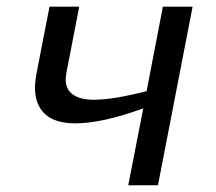

<svg xmlns="http://www.w3.org/2000/svg" viewBox="-20 -548 640 568"><path d="M214.4 -528.3 176.3 -332 174.3 -313.5Q174.3 -283.2 196 -268.1Q217.8 -252.9 257.8 -252.9Q314.5 -252.9 413.6 -278.3L461.9 -528.3H549.8L447.3 0H359.4L403.8 -227.5Q282.2 -183.1 203.1 -183.1Q142.6 -183.1 113 -210.7Q83.5 -238.3 83.5 -288.1Q83.5 -305.2 87.4 -327.6L126.5 -528.3Z"/></svg>

Font: Cousine
Style: Italic
Weight: 400
Italic angle: -12°
Monospace: yes
Designer: Steve Matteson
Foundry: Monotype Imaging Inc.
Version: Version 1.21